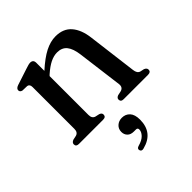

<svg xmlns="http://www.w3.org/2000/svg" viewBox="-196 -589 960 960"><g transform="rotate(-45 284.0 -109.5)"><path d="M190 -437.5V-380.5Q238 -424 276.5 -443.8Q315 -463.5 351.5 -463.5Q406 -463.5 436 -428.8Q466 -394 473.5 -332L506.5 -70.5Q509.5 -44 527 -39L548 -34.5Q563 -28.5 563 -16.5Q563 0 542.5 0H370Q350.5 0 350.5 -17Q350.5 -28 364.5 -33.5L387.5 -38.5Q410 -44.5 407 -70L376 -310.5Q370 -356.5 352 -378.8Q334 -401 300 -401Q276.5 -401 251.5 -388.8Q226.5 -376.5 196.5 -350L190 -343.5V-69Q190 -44 208.5 -38.5L231 -33.5Q245 -28.5 245 -17Q245 0 225 0H54Q34 0 34 -16.5Q34 -28.5 49 -34.5L72 -39.5Q91 -45 91 -69V-365Q91 -385 76 -387.5L43 -388.5Q28.5 -392 28.5 -404Q28.5 -416.5 47 -423L132.5 -451Q158 -460 168.5 -460Q190 -460 190 -437.5ZM292.5 150.5Q269.5 150.5 257.8 138.2Q246 126 246 107.5Q246 86 261 72.5Q276 59 298 59Q323.5 59 339.8 76.5Q356 94 356 130Q356 221.5 266.5 244.5Q249.5 249.5 245.5 235.5Q242 222.5 258 218Q289 209.5 303.8 193.8Q318.5 178 318.5 162.5Q318.5 150.5 306.5 150.5Z"/></g></svg>

Font: Fraunces 72pt S050
Style: Regular
Weight: 400
Version: Version 1.000; ttfautohint (v1.8.3)